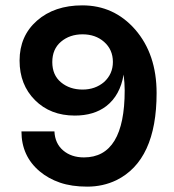

<svg xmlns="http://www.w3.org/2000/svg" viewBox="-20 -682 650 716"><path d="M53 -456Q53 -548 118 -605Q183 -662 287 -662Q405 -662 484 -572Q564 -480 564 -335Q564 -84 414 -10Q364 14 305.5 14Q247 14 203.5 -1Q160 -16 128 -43Q60 -100 60 -192H183Q185 -147 215.5 -121Q246 -95 293 -95Q445 -95 445 -345Q445 -372 441 -404Q428 -326 376 -286Q330 -251 259 -251Q168 -251 110.5 -308.5Q53 -366 53 -456ZM288 -348Q335 -348 368 -376Q401 -406 401 -451Q401 -497 368 -526Q336 -554 288 -554Q240 -554 207.5 -526.5Q175 -499 175 -450.5Q175 -402 207.5 -375Q240 -348 288 -348Z"/></svg>

Font: Karmilla
Style: Bold
Weight: 700
Designer: Jonathan Pinhorn
Version: Version 1.000